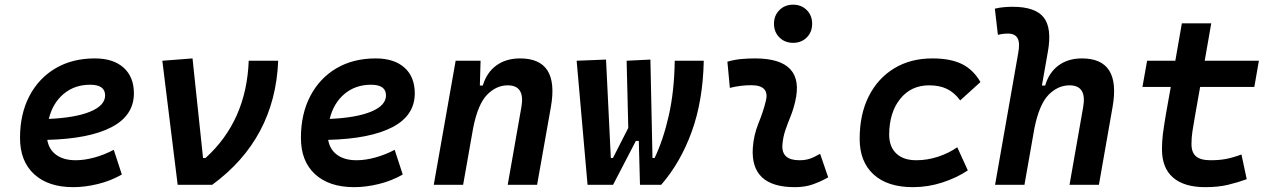

<svg xmlns="http://www.w3.org/2000/svg" viewBox="-20 -771 5313 801"><path d="M295.9 -102.5Q332.5 -102.5 374.3 -114Q416 -125.5 454.6 -146L488.3 -43Q441.4 -16.1 387.9 -3.2Q334.5 9.8 285.6 9.8Q181.2 9.8 122.3 -44.4Q63.5 -98.6 63.5 -195.8Q63.5 -295.4 102.5 -370.1Q141.6 -444.8 211.7 -486.1Q281.7 -527.3 375.5 -527.3Q452.6 -527.3 495.6 -488.8Q538.6 -450.2 538.6 -381.8Q538.6 -289.1 445.3 -240.5Q352.1 -191.9 177.2 -187.5Q184.1 -147 214.8 -124.8Q245.6 -102.5 295.9 -102.5ZM183.6 -274.9Q294.9 -279.8 356.7 -305.4Q418.5 -331.1 418.5 -373Q418.5 -417.5 356 -417.5Q291 -417.5 245.4 -379.2Q199.7 -340.8 183.6 -274.9Z M721.2 0 657.2 -517.6 783.2 -527.3 827.1 -111.8H837.4Q1008.3 -266.6 1017.6 -517.6H1140.6Q1127.4 -191.9 865.2 0Z M1467.8 -102.5Q1504.4 -102.5 1546.1 -114Q1587.9 -125.5 1626.5 -146L1660.2 -43Q1613.3 -16.1 1559.8 -3.2Q1506.3 9.8 1457.5 9.8Q1353 9.8 1294.2 -44.4Q1235.4 -98.6 1235.4 -195.8Q1235.4 -295.4 1274.4 -370.1Q1313.5 -444.8 1383.5 -486.1Q1453.6 -527.3 1547.4 -527.3Q1624.5 -527.3 1667.5 -488.8Q1710.4 -450.2 1710.4 -381.8Q1710.4 -289.1 1617.2 -240.5Q1523.9 -191.9 1349.1 -187.5Q1356 -147 1386.7 -124.8Q1417.5 -102.5 1467.8 -102.5ZM1355.5 -274.9Q1466.8 -279.8 1528.6 -305.4Q1590.3 -331.1 1590.3 -373Q1590.3 -417.5 1527.8 -417.5Q1462.9 -417.5 1417.2 -379.2Q1371.6 -340.8 1355.5 -274.9Z M1789.6 0 1880.9 -517.6H1984.9L1981.9 -414.1H1994.1Q2010.3 -468.3 2050.5 -497.8Q2090.8 -527.3 2149.9 -527.3Q2314 -527.3 2278.3 -325.2L2220.7 0H2098.1L2155.3 -325.2Q2170.9 -415 2098.1 -415Q2050.8 -415 2012.5 -376.2Q1974.1 -337.4 1954.1 -237.8L1912.1 0Z M2649.9 0 2645 -183.1H2632.8L2537.6 0H2431.2L2385.7 -517.6L2508.3 -522.5L2528.3 -111.8H2537.1L2601.1 -237.3L2594.2 -517.6L2693.4 -522.5L2702.1 -111.8H2710.9Q2747.1 -187.5 2770 -288.6Q2793 -389.6 2794.9 -517.6H2916Q2912.6 -350.6 2865.7 -221.4Q2818.8 -92.3 2738.3 0Z M3401.4 -129.4 3435.1 -31.2Q3405.3 -14.2 3372.1 -2.2Q3338.9 9.8 3295.9 9.8Q3110.4 9.8 3120.6 -153.3Q3124 -206.5 3144 -255.9Q3164.1 -305.2 3174.8 -349.1Q3191.9 -415.5 3114.3 -415.5Q3067.9 -415.5 3024.9 -404.3L3014.6 -513.7Q3043.5 -522 3072.3 -524.7Q3101.1 -527.3 3129.9 -527.3Q3341.3 -527.3 3296.9 -345.2Q3289.1 -312 3277.3 -283.4Q3265.6 -254.9 3256.1 -226.8Q3246.6 -198.7 3244.1 -166.5Q3239.7 -102.5 3314.9 -102.5Q3339.4 -102.5 3357.7 -108.6Q3376 -114.7 3401.4 -129.4ZM3288.6 -592.3Q3254.4 -592.3 3231.7 -614.7Q3209 -637.2 3209 -671.9Q3209 -706.5 3231.7 -729Q3254.4 -751.5 3288.6 -751.5Q3323.2 -751.5 3345.7 -729Q3368.2 -706.5 3368.2 -671.9Q3368.2 -637.2 3345.7 -614.7Q3323.2 -592.3 3288.6 -592.3Z M3802.7 -102.5Q3849.1 -102.5 3894 -117.4Q3939 -132.3 3973.6 -156.7L4017.6 -60.1Q3970.7 -28.8 3910.9 -9.5Q3851.1 9.8 3788.6 9.8Q3682.6 9.8 3624.5 -43.2Q3566.4 -96.2 3566.4 -191.9Q3566.4 -293.5 3604 -368.7Q3641.6 -443.8 3710 -485.6Q3778.3 -527.3 3869.6 -527.3Q3945.3 -527.3 3992.9 -503.9Q4040.5 -480.5 4070.3 -428.7L3985.8 -352.1Q3961.4 -385.3 3930.4 -400.1Q3899.4 -415 3856 -415Q3780.8 -415 3735.4 -358.4Q3689.9 -301.8 3689.5 -208.5Q3689.9 -158.2 3719.5 -130.4Q3749 -102.5 3802.7 -102.5Z M4441.9 0 4499 -325.2Q4514.6 -415 4441.9 -415Q4393.6 -415 4354.7 -375.7Q4315.9 -336.4 4295.4 -235.8L4253.9 0H4131.3L4228 -550.3Q4235.8 -592.3 4225.1 -611.6Q4214.4 -630.9 4185.5 -630.9Q4162.6 -630.9 4143.1 -625.5L4130.4 -734.9Q4148.9 -739.3 4167.5 -741Q4186 -742.7 4204.6 -742.7Q4299.3 -742.7 4334.2 -698.2Q4369.1 -653.8 4351.6 -555.2L4326.7 -414.1H4340.3Q4356 -468.3 4395.8 -497.8Q4435.5 -527.3 4493.7 -527.3Q4657.2 -527.3 4621.6 -325.2L4564.5 0Z M5008.3 9.8Q4919.9 9.8 4873.8 -30.3Q4827.6 -70.3 4827.6 -148.4Q4827.6 -180.7 4831.3 -210.9Q4835 -241.2 4844.2 -295.4L4864.3 -408.2H4746.1L4765.6 -517.6H4883.3L4910.6 -673.8H5033.2L5005.9 -517.6H5231.9L5212.9 -408.2H4986.8L4966.8 -295.4Q4958.5 -248 4954.6 -222.7Q4950.7 -197.3 4950.7 -169.9Q4950.7 -134.8 4969.7 -118.7Q4988.8 -102.5 5030.3 -102.5Q5066.4 -102.5 5094 -107.7Q5121.6 -112.8 5159.2 -126.5L5181.2 -23.4Q5144 -9.8 5103 0Q5062 9.8 5008.3 9.8Z"/></svg>

Font: Cascadia Code NF SemiBold
Style: Italic
Weight: 600
Italic angle: -10°
Monospace: yes
Designer: Aaron Bell
Foundry: Saja Typeworks
Version: Version 2404.023; ttfautohint (v1.8.4)